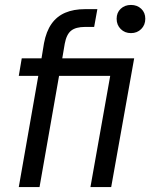

<svg xmlns="http://www.w3.org/2000/svg" viewBox="-20 -757 608 777"><path d="M56 0 135 -450H56L68 -521H148L158 -582Q167 -630 188.5 -660.5Q210 -691 244 -705.5Q278 -720 324 -720H374L361 -648H324Q287 -648 268 -633Q249 -618 242 -580L232 -521H523L430 0H346L426 -450H219L140 0ZM510 -623Q485 -623 468.5 -639.5Q452 -656 452 -681Q452 -706 468.5 -721.5Q485 -737 510 -737Q535 -737 551.5 -721.5Q568 -706 568 -681Q568 -656 551.5 -639.5Q535 -623 510 -623Z"/></svg>

Font: DM Sans 10pt
Style: Italic
Weight: 400
Italic angle: -10°
Version: Version 4.004;gftools[0.9.30]